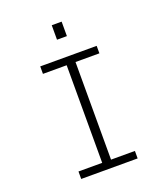

<svg xmlns="http://www.w3.org/2000/svg" viewBox="-160 -1013 971 1122"><g transform="rotate(-20 325.0 -451.5)"><path d="M149.5 0V-46.5H297V-653.5H149.5V-700H500.5V-653.5H352V-46.5H500.5V0ZM295 -903H356.5V-813H295Z"/></g></svg>

Font: Trispace ExtraLight
Style: Regular
Weight: 200
Designer: Tyler Finck
Foundry: Etcetera Type Company
Version: Version 1.210; ttfautohint (v1.8.3)